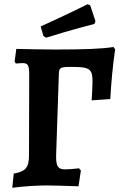

<svg xmlns="http://www.w3.org/2000/svg" viewBox="-20 -876 564 907"><path d="M198 -698C312 -734 426 -763 426 -763L431 -776L406 -851L394 -856C394 -856 279 -799 172 -751L185 -706ZM38 11C92 4 158 0 200 0C230 0 291 2 351 4L362 -71L353 -81C332 -78 304 -76 288 -76C254 -76 245 -89 245 -138L258 -526C259 -557 264 -560 318 -560C404 -560 417 -551 417 -490C417 -467 415 -439 413 -402L501 -408C505 -482 513 -571 524 -643L516 -654C463 -645 371 -642 239 -642C184 -642 103 -644 57 -645L49 -585L55 -576C67 -577 79 -578 86 -578C112 -578 118 -568 118 -524L117 -143C117 -85 102 -66 45 -56Z"/></svg>

Font: Alegreya SC
Style: Bold
Weight: 700
Designer: Juan Pablo del Peral
Foundry: Huerta Tipografica
Version: Version 2.007;PS 002.007;hotconv 1.0.88;makeotf.lib2.5.64775